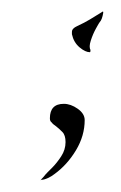

<svg xmlns="http://www.w3.org/2000/svg" viewBox="-20 -232 208 331"><path d="M135 -142Q127 -142 117 -150.5Q107 -159 104 -173V-177Q104 -183 113 -187Q126 -193 135 -198.5Q144 -204 157 -212Q158 -213 158 -210Q156 -198 152 -194Q151 -193 145.5 -183Q140 -173 136.5 -162Q133 -151 136 -146Q136 -142 135 -142ZM50 79Q50 78 55 73Q58 69 62 65Q66 61 70 57Q78 49 85.5 37.5Q93 26 93 13Q93 1 87.5 -4.5Q82 -10 77 -14Q71 -18 69 -21Q66 -23 66 -28Q66 -53 90 -53Q102 -53 114 -44.5Q126 -36 126 -25Q126 2 111 27Q96 52 74 68Q69 72 62.5 75Q56 78 51 78Z"/></svg>

Font: The Nautigal
Style: Regular
Weight: 400
Designer: Robert E. Leuschke
Foundry: Robert E. Leuschke
Version: Version 1.100; ttfautohint (v1.8.3)